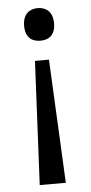

<svg xmlns="http://www.w3.org/2000/svg" viewBox="-53 -578 375 792"><g transform="rotate(-5 134.5 -182.0)"><path d="M196 -478C196 -526 168 -546 134 -546C100 -546 72 -526 72 -478C72 -428 100 -411 134 -411C168 -411 196 -428 196 -478ZM104 -330 79 182H187L162 -330Z"/></g></svg>

Font: Noto Sans Hebrew Droid
Style: Bold
Weight: 700
Designer: Monotype Design Team
Foundry: Monotype Imaging Inc.
Version: Version 1.100